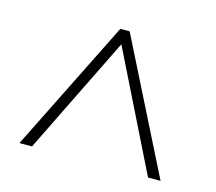

<svg xmlns="http://www.w3.org/2000/svg" viewBox="-69 -803 649 577"><g transform="rotate(15 255.5 -514.0)"><path d="M35 -309 239 -719H268L474 -309H435L254 -675L74 -309Z"/></g></svg>

Font: Noto Sans Sinhala SemiCondensed ExtraLight
Style: Regular
Weight: 200
Width: 4
Designer: Jelle Bosma - Monotype Design Team
Foundry: Monotype Imaging Inc.
Version: Version 2.006; ttfautohint (v1.8.4.7-5d5b)